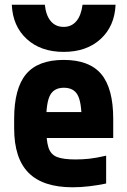

<svg xmlns="http://www.w3.org/2000/svg" viewBox="-20 -784 540 814"><path d="M288 10Q162 10 101 -51.5Q40 -113 40 -240V-280Q40 -409 90.5 -469.5Q141 -530 250 -530Q359 -530 409.5 -469.5Q460 -409 460 -280V-199H108V-309H350L326 -274Q326 -351 309 -381.5Q292 -412 251 -412Q210 -412 193 -381.5Q176 -351 176 -274V-246Q176 -188 185.5 -158.5Q195 -129 221.5 -118.5Q248 -108 300 -108Q329 -108 358 -111Q387 -114 430 -124V-6Q397 1 360 5.5Q323 10 288 10ZM250 -564Q153 -564 93.5 -618.5Q34 -673 30 -764H170Q175 -718 195.5 -694Q216 -670 250 -670Q283 -670 303.5 -694Q324 -718 330 -764H470Q466 -673 406.5 -618.5Q347 -564 250 -564Z"/></svg>

Font: M PLUS 1 Code
Style: Regular
Weight: 400
Designer: Coji Morishita
Foundry: UNDERFOREST DESIGN
Version: Version 1.005